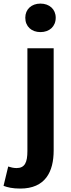

<svg xmlns="http://www.w3.org/2000/svg" viewBox="-74 -831 400 1079"><path d="M39.6 228.7C180.7 228.7 227.6 134.6 227.6 14.1V-559.8H80V17.9C80 81.2 65.9 113.5 19 113.5C2.4 113.5 -13.3 109.6 -27.9 104.8L-54.1 213.4C-32 221.9 -3.5 228.7 39.6 228.7ZM153.2 -650.6C203.6 -650.6 239.1 -682 239.1 -731.4C239.1 -779.2 203.6 -810.8 153.2 -810.8C103.3 -810.8 68.1 -779.2 68.1 -731.4C68.1 -682 103.3 -650.6 153.2 -650.6Z"/></svg>

Font: Source Han Sans JP VF
Style: Regular
Weight: 250
Designer: Ryoko NISHIZUKA 西塚涼子 (kana, bopomofo & ideographs); Paul D. Hunt (Latin, Greek & Cyrillic); Sandoll Communications 산돌커뮤니
Foundry: Adobe
Version: Version 2.004;hotconv 1.0.118;makeotfexe 2.5.65603